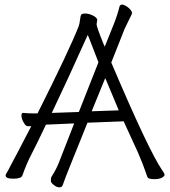

<svg xmlns="http://www.w3.org/2000/svg" viewBox="-20 -764 730 823"><path d="M249 29Q246 39 234.5 39Q223 39 210.5 29Q198 19 198 12Q198 0 200 -5Q221 -38 232 -66L298 -235L184 -230H177Q160 -193 144 -161L114 -101Q94 -63 76 -12Q71 2 37.5 2Q4 2 4 -12Q4 -16 7.5 -21Q11 -26 15 -34Q19 -42 28.5 -60Q38 -78 57.5 -114.5Q77 -151 114 -223H99Q90 -223 81 -239.5Q72 -256 72 -268Q72 -280 78 -280H80Q98 -278 119 -278H141Q278 -551 317 -651Q321 -661 323 -679Q325 -697 328.5 -701.5Q332 -706 346 -706Q360 -706 377 -698Q394 -690 397 -680L394 -660Q394 -649 424 -575L429 -564L466 -656Q483 -698 492 -735Q497 -752 521 -738Q546 -721 546 -707Q545 -703 538 -689.5Q531 -676 514 -640L457 -496Q617 -119 676 -33Q685 -20 685.5 -16Q686 -12 682 -8Q670 4 642.5 4Q615 4 612 -5Q593 -61 571 -111L510 -244L355 -238L278 -47Q259 0 249 29ZM184 -230ZM202 -280 318 -284 402 -497Q378 -559 361 -603L356 -614L351 -603Q268 -418 202 -280ZM373 -287 489 -291Q459 -363 436 -418L431 -429ZM317 -651ZM492 -735ZM521 -738Z"/></svg>

Font: LXGW WenKai TC Light
Style: Regular
Weight: 300
Designer: LXGW / Fontworks Inc.
Foundry: LXGW / Fontworks Inc.
Version: Version 1.330